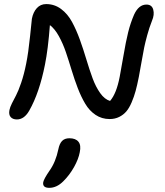

<svg xmlns="http://www.w3.org/2000/svg" viewBox="-20 -593 803 932"><path d="M62 -13.2Q42 -13.2 31.7 -24.9Q21.5 -36.6 25.9 -59.1Q28.3 -71.8 37.8 -91.1Q47.4 -110.4 58.1 -130.4Q68.8 -150.4 82.8 -191.2Q96.7 -231.9 106.9 -283.2Q117.7 -336.4 126 -417.5Q134.3 -498.5 134.8 -502Q141.1 -534.2 158.9 -553.7Q176.8 -573.2 204.1 -573.2Q244.6 -573.2 276.6 -549.3Q308.6 -525.4 329.6 -486.6Q350.6 -447.8 367.7 -400.4Q384.8 -353 399.4 -304Q414.1 -254.9 429.4 -213.1Q444.8 -171.4 466.3 -141.1Q487.8 -110.8 514.2 -103Q545.4 -138.7 561 -220.2Q566.9 -249.5 578.9 -320.3Q590.8 -391.1 602.1 -436.3Q613.3 -481.4 630.9 -522Q653.3 -570.8 690.9 -570.8Q717.3 -570.8 723.9 -546.1Q730.5 -521.5 717.8 -492.2Q704.6 -459 694.6 -422.1Q684.6 -385.3 679.9 -362.1Q675.3 -338.9 666.7 -290.5Q658.2 -242.2 653.8 -219.2Q646 -179.7 638.4 -151.9Q630.9 -124 619.1 -96.4Q607.4 -68.8 593.3 -52.2Q579.1 -35.6 558.6 -25.4Q538.1 -15.1 512.2 -15.1Q474.1 -15.1 443.8 -35.4Q413.6 -55.7 393.6 -89.6Q373.5 -123.5 357.4 -165.5Q341.3 -207.5 327.4 -253.4Q313.5 -299.3 299.6 -340.3Q285.6 -381.3 265.9 -417.2Q246.1 -453.1 222.2 -471.2Q213.4 -354 198.2 -278.8Q170.9 -142.1 122.1 -56.2Q97.7 -13.2 62 -13.2ZM219.2 318.8Q202.1 318.8 194.8 311.8Q187.5 304.7 189.9 291Q193.4 274.9 220.2 235.8Q250.5 193.4 263.2 131.8Q268.6 104.5 281.2 91.3Q293.9 78.1 316.9 78.1Q347.2 78.1 360.8 95Q374.5 111.8 367.2 146Q361.3 178.7 339.4 218Q317.4 257.3 287.1 287.1Q255.4 318.8 219.2 318.8Z"/></svg>

Font: Shantell Sans Irregular Bouncy
Style: Italic
Weight: 400
Italic angle: -11.31°
Designer: Stephen Nixon, Anya Danilova, Shantell Martin
Foundry: Arrow Type
Version: Version 1.006;[9816181b4]